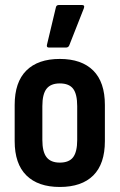

<svg xmlns="http://www.w3.org/2000/svg" viewBox="-20 -735 476 763"><path d="M217.6 8Q131.4 8 84.9 -37.9Q38.3 -83.8 38.3 -174.2V-318Q38.3 -408.5 84.6 -454.6Q130.8 -500.8 217.6 -500.8Q304.3 -500.8 350.6 -454.6Q396.8 -408.5 396.8 -318V-174.2Q396.8 -83.8 350.8 -37.9Q304.8 8 217.6 8ZM217.6 -88.8Q254.5 -88.8 270.7 -110.3Q286.8 -131.8 286.8 -178.7V-313.1Q286.8 -361 270.7 -382.2Q254.5 -403.5 217.6 -403.5Q181.7 -403.5 165 -382.2Q148.3 -361 148.3 -313.1V-178.7Q148.3 -131.8 165 -110.3Q181.7 -88.8 217.6 -88.8ZM174.7 -546Q163.8 -546 166.7 -557.4L202 -705.3Q203 -710.7 206.2 -713Q209.4 -715.2 214.9 -715.2H305.5Q318.4 -715.2 313 -701.4L255.1 -554.4Q251.6 -546 241.7 -546Z"/></svg>

Font: Sofia Sans Condensed
Style: Regular
Weight: 400
Designer: Botio Nikoltchev, Ani Petrova
Foundry: lettersoup
Version: Version 4.100